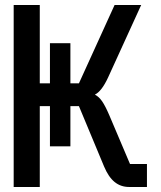

<svg xmlns="http://www.w3.org/2000/svg" viewBox="-20 -745 640 765"><path d="M138.5 -322V0H34.5V-725H138.5V-413H179V-573H260.5V-413H294.5L436.5 -725H542.5L410.5 -436Q385 -381 358 -368Q374 -360 386.8 -341.5Q399.5 -323 415 -287L498 -91.5H565.5V0H494.5Q461 0 436.5 -20Q412 -40 394.5 -82L294.5 -322H260.5V-162H179V-322Z"/></svg>

Font: JuliaMono Medium
Style: Regular
Weight: 500
Monospace: yes
Designer: cormullion
Foundry: corm
Version: Version 0.054; ttfautohint (v1.8.4)